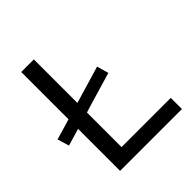

<svg xmlns="http://www.w3.org/2000/svg" viewBox="-206 -846 979 979"><g transform="rotate(-45 284.0 -356.5)"><path d="M100.5 0V-303Q78.5 -296.5 55 -289.5Q31.5 -282.5 7.5 -275.5L-11.5 -339Q18 -347.5 46 -355.8Q74 -364 100.5 -372V-713H191.5V-399L215.5 -406Q255.5 -418 300.2 -431.2Q345 -444.5 393.5 -459L411.5 -395.5Q363.5 -381.5 318.8 -368.2Q274 -355 234 -343L191.5 -330V-80.5H546.5V0Z"/></g></svg>

Font: Commissioner
Style: Regular
Weight: 400
Designer: Kostas Bartsokas
Foundry: Kostas Bartsokas
Version: Version 1.000; ttfautohint (v1.8.3)